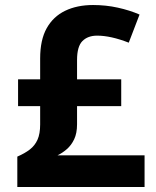

<svg xmlns="http://www.w3.org/2000/svg" viewBox="-20 -745 622 765"><path d="M351 -725Q402 -725 449.5 -714.5Q497 -704 536 -687L493 -575Q457 -589 425.5 -596Q394 -603 367 -603Q330 -603 308.5 -581.5Q287 -560 287 -506V-429H463V-322H287V-250Q287 -214 275.5 -190Q264 -166 246 -150.5Q228 -135 209 -126H556V0H49V-121Q79 -134 99 -149.5Q119 -165 129.5 -188.5Q140 -212 140 -249V-322H52V-429H140V-512Q140 -586 166 -632.5Q192 -679 239.5 -702Q287 -725 351 -725Z"/></svg>

Font: Noto Sans Hebrew Thin
Style: Bold
Weight: 700
Version: Version 3.001